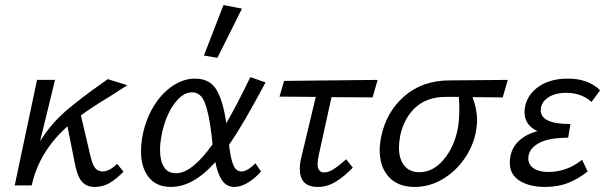

<svg xmlns="http://www.w3.org/2000/svg" viewBox="-20 -731 2392 757"><path d="M442 -85 467 -54Q436 -23 410.5 -8.5Q385 6 353 6Q320 6 301.5 -16.5Q283 -39 273 -97L246 -233Q134 -133 105 0H38L126 -416H197L138 -174Q181 -243 239 -293Q297 -343 384 -404L405 -419L482 -395L415 -352Q336 -304 299 -276L337 -114Q345 -80 356 -67.5Q367 -55 385 -55Q399 -55 414 -63.5Q429 -72 442 -85Z M987 -87 1009 -55Q988 -30 959.5 -12Q931 6 904 6Q873 6 855.5 -20Q838 -46 829 -92Q742 6 654 6Q597 6 566.5 -32Q536 -70 536 -134Q536 -167 543 -201Q556 -264 587.5 -314.5Q619 -365 661.5 -393Q704 -421 749 -421Q809 -421 835 -374.5Q861 -328 872 -245Q915 -319 967 -427L1027 -406Q982 -322 949 -265Q916 -208 883 -160Q889 -108 899.5 -81.5Q910 -55 932 -55Q955 -55 987 -87ZM818 -162 814 -200Q804 -283 788 -325Q772 -367 737 -367Q699 -367 665 -319Q631 -271 617 -197Q611 -167 611 -140Q611 -97 626.5 -72.5Q642 -48 674 -48Q737 -48 818 -162ZM784 -512 861 -711 934 -697 837 -503Z M1238 -125Q1232 -97 1232 -86Q1232 -51 1258 -51Q1275 -51 1296 -64.5Q1317 -78 1345 -103L1371 -70Q1335 -33 1302 -13.5Q1269 6 1233 6Q1162 6 1162 -65Q1162 -89 1170 -119L1225 -349L1082 -350L1100 -412L1469 -416L1449 -347L1287 -348Z M1962 -347 1843 -348Q1861 -300 1861 -258Q1861 -234 1855 -205Q1844 -152 1809.5 -103Q1775 -54 1724 -24Q1673 6 1615 6Q1549 6 1513 -33.5Q1477 -73 1477 -139Q1477 -164 1483 -192Q1503 -290 1574.5 -352Q1646 -414 1753 -414L1982 -416ZM1791 -306Q1791 -325 1789 -349H1737Q1665 -349 1619.5 -308.5Q1574 -268 1558 -197Q1553 -169 1553 -149Q1553 -104 1574 -78Q1595 -52 1633 -52Q1687 -52 1728.5 -101Q1770 -150 1784 -220Q1791 -251 1791 -306Z M2112 -296Q2112 -242 2229 -242L2220 -188Q2147 -188 2109 -169Q2071 -150 2064 -118Q2063 -114 2063 -106Q2063 -82 2084 -67.5Q2105 -53 2142 -53Q2215 -53 2275 -101L2297 -55Q2259 -25 2219.5 -9.5Q2180 6 2129 6Q2067 6 2028.5 -18.5Q1990 -43 1990 -89Q1990 -136 2018.5 -168Q2047 -200 2099 -214Q2048 -238 2048 -289Q2048 -302 2051 -315Q2063 -363 2107.5 -392Q2152 -421 2219 -421Q2300 -421 2346 -375L2312 -329Q2296 -345 2270 -355Q2244 -365 2213 -365Q2167 -365 2139.5 -345.5Q2112 -326 2112 -296Z"/></svg>

Font: Ysabeau Medium
Style: Italic
Weight: 500
Italic angle: -12°
Designer: Christian Thalmann (Catharsis Fonts)
Version: Version 0.003